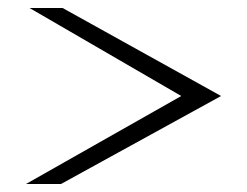

<svg xmlns="http://www.w3.org/2000/svg" viewBox="-20 -572 620 482"><path d="M137 -552 535 -331 133 -110H45L435 -331L54 -552Z"/></svg>

Font: EIisabethische
Style: Book
Weight: 400
Designer: Salychow
Version: Version 1.3